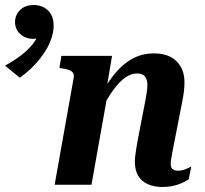

<svg xmlns="http://www.w3.org/2000/svg" viewBox="-186 -737 816 766"><path d="M32 0H179L245 -371H237L261 -514H59L51 -466L62 -464Q79 -462 90 -457.5Q101 -453 105.5 -446Q110 -439 108 -427ZM506 -152 539 -321Q545 -350 547.5 -370.5Q550 -391 550 -409Q550 -461 518.5 -492.5Q487 -524 428 -524Q379 -524 339 -501Q299 -478 265.5 -435Q232 -392 202 -331L217 -296Q242 -345 266 -378Q290 -411 313.5 -427.5Q337 -444 360 -444Q383 -444 392.5 -431.5Q402 -419 402 -398Q402 -385 399.5 -368.5Q397 -352 393 -331L364 -181Q360 -160 357.5 -143.5Q355 -127 353.5 -115Q352 -103 352 -92Q352 -58 365.5 -35.5Q379 -13 404 -2Q429 9 462 9Q485 9 505 4.5Q525 0 541 -7.5Q557 -15 567 -22L577 -73Q572 -70 563.5 -66Q555 -62 545 -59Q535 -56 524 -56Q510 -56 502.5 -62.5Q495 -69 495 -83Q495 -90 496.5 -100Q498 -110 500.5 -123Q503 -136 506 -152ZM28 -635Q28 -614 21.5 -591.5Q15 -569 3 -547Q-9 -525 -25.5 -504Q-42 -483 -62.5 -463.5Q-83 -444 -107 -427L-166 -475Q-133 -493 -105 -514Q-77 -535 -57.5 -558.5Q-38 -582 -31 -607L-20 -600Q-26 -590 -33.5 -586Q-41 -582 -53 -582Q-84 -582 -105 -601Q-126 -620 -126 -649Q-126 -677 -106 -697Q-86 -717 -51 -717Q-29 -717 -11 -707.5Q7 -698 17.5 -680Q28 -662 28 -635Z"/></svg>

Font: Roboto Serif 72pt SemiCondensed SemiBold
Style: Italic
Weight: 600
Width: 4
Italic angle: -10°
Designer: Greg Gazdowicz
Foundry: Commercial Type
Version: Version 1.008